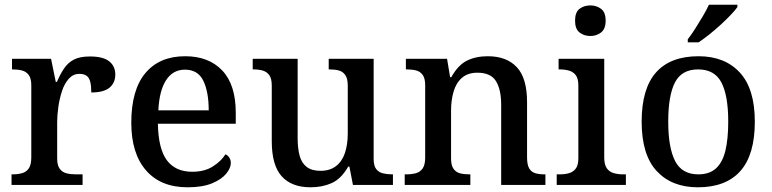

<svg xmlns="http://www.w3.org/2000/svg" viewBox="-20 -786 3281 816"><path d="M29 0V-45H33Q56 -45 74 -50Q92 -55 102.5 -70.5Q113 -86 113 -117V-423Q113 -453 102 -467.5Q91 -482 73.5 -486.5Q56 -491 34 -491H31V-536H197L217 -438H222Q235 -469 251.5 -494Q268 -519 293.5 -532.5Q319 -546 362 -546Q418 -546 444 -525.5Q470 -505 470 -469Q470 -434 445.5 -413.5Q421 -393 368 -393Q368 -421 363.5 -438.5Q359 -456 348 -464Q337 -472 317 -472Q291 -472 272.5 -451.5Q254 -431 243.5 -399Q233 -367 228 -332Q223 -297 223 -268V-112Q223 -83 234 -68.5Q245 -54 262.5 -49.5Q280 -45 302 -45H331V0Z M777 10Q663 10 600.5 -62Q538 -134 538 -264Q538 -404 598 -475.5Q658 -547 767 -547Q867 -547 924.5 -486.5Q982 -426 982 -307V-260H651Q653 -153 689.5 -104.5Q726 -56 797 -56Q849 -56 884.5 -78.5Q920 -101 938 -130Q947 -127 954 -117Q961 -107 961 -93Q961 -72 941.5 -48Q922 -24 881.5 -7Q841 10 777 10ZM867 -317Q867 -396 844 -443Q821 -490 766 -490Q715 -490 686 -445.5Q657 -401 653 -317Z M1300 10Q1219 10 1177 -37Q1135 -84 1135 -186V-422Q1135 -452 1124.5 -466.5Q1114 -481 1097 -486Q1080 -491 1057 -491H1054V-536H1245V-198Q1245 -155 1253.5 -124Q1262 -93 1283.5 -76.5Q1305 -60 1342 -60Q1382 -60 1408 -80Q1434 -100 1446 -136Q1458 -172 1458 -219V-421Q1458 -452 1447.5 -467Q1437 -482 1420 -486.5Q1403 -491 1381 -491H1377V-536H1568V-111Q1568 -82 1578.5 -68Q1589 -54 1607 -49.5Q1625 -45 1646 -45H1650V0H1480L1465 -78H1460Q1430 -26 1390 -8Q1350 10 1300 10Z M1700 0V-45H1707Q1730 -45 1748 -50Q1766 -55 1776.5 -70.5Q1787 -86 1787 -116V-424Q1787 -453 1776.5 -467.5Q1766 -482 1749 -486.5Q1732 -491 1710 -491H1705V-536H1880L1893 -458H1898Q1927 -510 1965 -528.5Q2003 -547 2053 -547Q2133 -547 2176.5 -500.5Q2220 -454 2220 -352V-117Q2220 -86 2229 -70.5Q2238 -55 2254.5 -50Q2271 -45 2293 -45H2298V0H2110V-341Q2110 -405 2088 -441Q2066 -477 2009 -477Q1968 -477 1943 -455Q1918 -433 1907.5 -396Q1897 -359 1897 -317V-112Q1897 -83 1907.5 -68.5Q1918 -54 1935 -49.5Q1952 -45 1974 -45H1979V0Z M2346 0V-45H2359Q2381 -45 2398.5 -50Q2416 -55 2427 -69.5Q2438 -84 2438 -113V-423Q2438 -452 2427 -466.5Q2416 -481 2398 -486Q2380 -491 2359 -491H2354V-536H2548V-117Q2548 -87 2558.5 -71.5Q2569 -56 2587.5 -50.5Q2606 -45 2627 -45H2640V0ZM2489 -633Q2462 -633 2443 -648Q2424 -663 2424 -698Q2424 -734 2443 -748.5Q2462 -763 2489 -763Q2515 -763 2534.5 -748.5Q2554 -734 2554 -698Q2554 -663 2534.5 -648Q2515 -633 2489 -633Z M2946 10Q2835 10 2771 -59Q2707 -128 2707 -269Q2707 -409 2768 -478Q2829 -547 2949 -547Q3060 -547 3124 -478Q3188 -409 3188 -269Q3188 -128 3126.5 -59Q3065 10 2946 10ZM2948 -45Q2995 -45 3023 -70.5Q3051 -96 3063 -146Q3075 -196 3075 -269Q3075 -380 3046 -435.5Q3017 -491 2947 -491Q2877 -491 2848.5 -435.5Q2820 -380 2820 -269Q2820 -159 2849 -102Q2878 -45 2948 -45ZM2903 -619Q2918 -638 2934.5 -664Q2951 -690 2967 -717Q2983 -744 2993 -766H3114V-756Q3105 -743 3086 -723Q3067 -703 3043 -681Q3019 -659 2994.5 -639.5Q2970 -620 2949 -606H2903Z"/></svg>

Font: Noto Serif Hebrew Medium
Style: Regular
Weight: 500
Version: Version 2.003